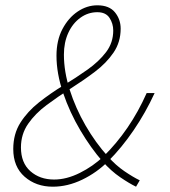

<svg xmlns="http://www.w3.org/2000/svg" viewBox="-20 -692 640 724"><path d="M179 12Q116 12 73 -25.5Q30 -63 30 -130Q30 -187 57 -229.5Q84 -272 127 -306Q170 -340 218.5 -369.5Q267 -399 310 -429.5Q353 -460 380 -495.5Q407 -531 407 -577Q407 -603 393 -624.5Q379 -646 347 -646Q312 -646 283 -625Q254 -604 237.5 -568Q221 -532 221 -486Q221 -422 243 -353Q265 -284 302.5 -219Q340 -154 387 -102Q416 -69 449 -46.5Q482 -24 507 -12L493 12Q468 0 433.5 -23.5Q399 -47 367 -83Q323 -133 283 -200.5Q243 -268 218 -341.5Q193 -415 193 -482Q193 -540 215.5 -582.5Q238 -625 273 -648.5Q308 -672 347 -672Q392 -672 413.5 -645.5Q435 -619 435 -584Q435 -533 408 -493.5Q381 -454 338 -421.5Q295 -389 247 -358.5Q199 -328 156 -296Q113 -264 86 -225Q59 -186 59 -136Q59 -78 94.5 -46.5Q130 -15 184 -15Q231 -15 281 -40Q331 -65 370 -102Q420 -151 461 -211Q502 -271 533 -341H563Q529 -267 484 -201Q439 -135 388 -84Q345 -41 290 -14.5Q235 12 179 12Z"/></svg>

Font: SourceCodeVF
Style: Italic
Weight: 200
Italic angle: -11°
Monospace: yes
Designer: Paul D. Hunt, Teo Tuominen
Foundry: Adobe
Version: Version 1.026;hotconv 1.1.0;makeotfexe 2.6.0